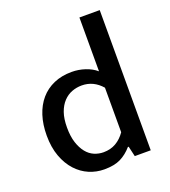

<svg xmlns="http://www.w3.org/2000/svg" viewBox="-132 -808 810 915"><g transform="rotate(-20 272.5 -350.5)"><path d="M376 -711H479V0H398L386 -52H382Q356 -22 324 -6Q292 10 241 10Q201 10 164.5 -5.5Q128 -21 99.5 -52Q71 -83 54 -129Q37 -175 37 -235Q37 -291 51.5 -336Q66 -381 93.5 -413Q121 -445 161 -462.5Q201 -480 252 -480Q287 -480 320 -469Q353 -458 376 -438ZM376 -355Q334 -403 275 -403Q249 -403 225 -394Q201 -385 182 -365Q163 -345 152 -314Q141 -283 141 -238Q141 -193 151.5 -161Q162 -129 179 -108Q196 -87 218.5 -77.5Q241 -68 265 -68Q301 -68 328.5 -84Q356 -100 376 -129Z"/></g></svg>

Font: Ek Mukta Medium
Style: Regular
Weight: 500
Designer: Girish Dalvi and Yashodeep Gholap
Foundry: Ek Type
Version: Version 2.538;PS 1.002;hotconv 16.6.51;makeotf.lib2.5.65220;